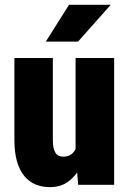

<svg xmlns="http://www.w3.org/2000/svg" viewBox="-20 -770 537 800"><path d="M294.9 -128.4V-528.3H455.6V0H305.7ZM309.6 -235.8 349.1 -236.8Q349.1 -183.6 338.4 -138.4Q327.6 -93.3 307.1 -60.1Q286.6 -26.9 257.1 -8.5Q227.5 9.8 189 9.8Q155.8 9.8 128.7 -1.2Q101.6 -12.2 81.8 -35.9Q62 -59.6 51 -96.9Q40 -134.3 40 -186.5V-528.3H200.2V-185.5Q200.2 -168 202.9 -155.3Q205.6 -142.6 210.7 -134Q215.8 -125.5 224.1 -121.3Q232.4 -117.2 243.7 -117.2Q269 -117.2 283.7 -132.8Q298.3 -148.4 304 -175.3Q309.6 -202.1 309.6 -235.8ZM170.9 -596.7 267.6 -750H441.4L305.2 -596.7Z"/></svg>

Font: Roboto Condensed Black
Style: Regular
Weight: 900
Designer: Christian Robertson
Foundry: Google
Version: Version 3.008; 2023